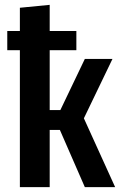

<svg xmlns="http://www.w3.org/2000/svg" viewBox="-20 -772 495 792"><path d="M326 -284 455 0H330L227 -236H185V0H62V-565H10V-644H62V-740L185 -752V-644H295V-565H185V-318H229L330 -529H444Z"/></svg>

Font: Fira Sans Extra Condensed Medium
Style: Regular
Weight: 500
Width: 1
Designer: Carrois Corporate & Edenspiekermann AG
Foundry: Carrois Corporate GbR & Edenspiekermann AG
Version: Version 4.203